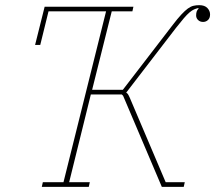

<svg xmlns="http://www.w3.org/2000/svg" viewBox="-20 -724 834 744"><path d="M146 -18H226L391 -680H168L136 -550H116L153 -698H497L493 -680H413L337 -376H456L649 -627Q668 -652 682.5 -667.5Q697 -683 708 -691Q719 -699 729.5 -701.5Q740 -704 752 -704Q773 -704 783.5 -693Q794 -682 794 -668Q794 -654 786 -646.5Q778 -639 767 -639Q755 -639 747.5 -646.5Q740 -654 740 -664Q740 -673 742 -679Q744 -685 749 -690V-693Q740 -691 732 -687.5Q724 -684 714.5 -676Q705 -668 692.5 -653.5Q680 -639 662 -616L469 -365Q473 -363 475.5 -359.5Q478 -356 483 -345L622 -18H696L692 0H607L457 -353L452 -358H332L248 -18H328L324 0H142Z"/></svg>

Font: IBM Plex Serif Thin
Style: Italic
Weight: 100
Italic angle: -14°
Designer: Mike Abbink, Paul van der Laan, Pieter van Rosmalen
Foundry: Bold Monday
Version: Version 3.001